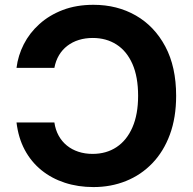

<svg xmlns="http://www.w3.org/2000/svg" viewBox="-20 -757 792 787"><path d="M363.1 -737.3Q460.4 -737.3 536.9 -693.4Q613.4 -649.4 657.7 -566.2Q702 -483 702 -364.3Q702 -274.9 676.3 -205.4Q650.6 -135.8 604.4 -87.9Q558.3 -39.9 496.6 -15.1Q435 9.8 363.1 9.8Q299.9 9.8 245.6 -8Q191.3 -25.7 149.5 -59.7Q107.6 -93.8 81.3 -142.9Q55.1 -192.1 47.7 -255.1H202.9Q207.2 -224.9 220.4 -201.1Q233.5 -177.2 254.1 -160.5Q274.6 -143.8 301.4 -135Q328.1 -126.2 359.6 -126.2Q416 -126.2 457.9 -154.1Q499.8 -181.9 522.9 -235.1Q546.1 -288.3 546.1 -364.3Q546.1 -442.1 522.8 -494.9Q499.5 -547.7 457.6 -574.5Q415.7 -601.4 360.2 -601.4Q329.6 -601.4 303.3 -593.3Q277 -585.2 256.2 -569.3Q235.5 -553.5 222 -530.9Q208.4 -508.2 202.9 -478.9H47.7Q53.9 -529.2 77.5 -575.6Q101.2 -622.1 141.6 -658.4Q181.9 -694.8 237.5 -716.1Q293.2 -737.3 363.1 -737.3Z"/></svg>

Font: Inter V
Style: 
Weight: 400
Designer: Rasmus Andersson
Foundry: rsms
Version: Version 4.000;git-a3f224843